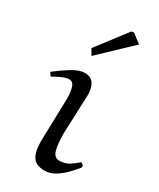

<svg xmlns="http://www.w3.org/2000/svg" viewBox="-202 -806 727 877"><g transform="rotate(30 161.5 -367.5)"><path d="M192 -392 184 -182Q184 -127 193 -96Q202 -65 228 -65Q257 -65 278.5 -78.5Q300 -92 320 -110L333 -100V-89Q316 -67 293.5 -44.5Q271 -22 245.5 -7Q220 8 192 8Q171 8 152.5 0.5Q134 -7 123 -31Q112 -55 112 -104L118 -325Q118 -364 110.5 -387Q103 -410 83 -410Q67 -410 44 -399.5Q21 -389 3 -378L-10 -396Q24 -423 62.5 -447Q101 -471 130 -471Q164 -471 178 -448Q192 -425 192 -392ZM279 -707 117 -553 99 -584 219 -741 232 -743Z"/></g></svg>

Font: Aref Ruqaa Ink
Style: Regular
Weight: 400
Designer: Abdullah Aref
Version: Version 1.005